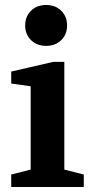

<svg xmlns="http://www.w3.org/2000/svg" viewBox="-20 -750 369 770"><path d="M25 0V-50L103 -70V-404L25 -415V-463L194 -502H238V-70L316 -50V0ZM165 -566Q128 -566 104.5 -589Q81 -612 81 -648Q81 -684 104.5 -707Q128 -730 165 -730Q202 -730 225.5 -707Q249 -684 249 -648Q249 -612 225.5 -589Q202 -566 165 -566Z"/></svg>

Font: Manuale
Style: Regular
Weight: 400
Designer: Eduardo Tunni / Pablo Cosgaya
Foundry: Eduardo Tunni / Pablo Cosgaya
Version: Version 1.002